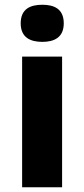

<svg xmlns="http://www.w3.org/2000/svg" viewBox="-20 -787 354 807"><path d="M158 -767C108 -767 67 -750 67 -689C67 -629 108 -611 158 -611C207 -611 248 -629 248 -689C248 -750 207 -767 158 -767ZM241 -549H73V0H241Z"/></svg>

Font: Noto Sans Arabic ExtBd
Style: Regular
Weight: 800
Designer: Monotype Design Team, Nadine Chahine, Nizar Qandah and Khaled Hosny
Foundry: Monotype Imaging Inc.
Version: Version 2.012